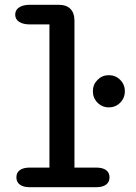

<svg xmlns="http://www.w3.org/2000/svg" viewBox="-20 -782 566 802"><path d="M434.5 -333.5Q407 -333.5 387.5 -353Q368 -372.5 368 -401Q368 -429 387.5 -448.5Q407 -468 434.5 -468Q462.5 -468 482 -448.5Q501.5 -429 501.5 -401Q501.5 -372.5 482 -353Q462.5 -333.5 434.5 -333.5ZM104.5 0Q77.5 0 63 -10.8Q48.5 -21.5 48.5 -41Q48.5 -61 63 -71.5Q77.5 -82 104.5 -82H186.5V-680H105Q76.5 -680 60 -690.8Q43.5 -701.5 43.5 -721Q43.5 -740.5 60 -751.2Q76.5 -762 105 -762H224.5Q257 -762 274 -745Q291 -728 291 -695.5V-82H381.5Q408.5 -82 423 -71.5Q437.5 -61 437.5 -41Q437.5 -21.5 423 -10.8Q408.5 0 381.5 0Z"/></svg>

Font: Sono Medium
Style: Regular
Weight: 500
Designer: Tyler Finck
Foundry: Tyler Finck
Version: Version 2.112